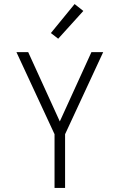

<svg xmlns="http://www.w3.org/2000/svg" viewBox="-20 -927 590 947"><path d="M249 0V-265L61 -670H119L275 -328L431 -670H489L301 -265V0ZM267 -736 231 -764 348 -907 391 -873Z"/></svg>

Font: Lode Dark
Style: Regular
Weight: 400
Monospace: yes
Designer: Belleve Invis
Foundry: Belleve Invis
Version: Version 29.2.0; ttfautohint (v1.8.3)